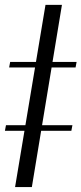

<svg xmlns="http://www.w3.org/2000/svg" viewBox="-101 -760 331 780"><path d="M150.6 -740.1 28.4 0H-39.8L83.8 -740.1ZM-63.9 -485.8 -59.7 -508.5H210.2L206 -485.8ZM-81 -228.7 -76.7 -251.4H193.2L188.9 -228.7Z"/></svg>

Font: Inter UI Thin
Style: Italic
Weight: 100
Italic angle: -9.39999°
Designer: Rasmus Andersson
Foundry: rsms
Version: 3.2;8d6f07862